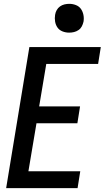

<svg xmlns="http://www.w3.org/2000/svg" viewBox="-20 -980 545 1000"><path d="M12 0 133 -735H505L491 -647H221L184 -426H397L383 -338H170L128 -88H398L384 0ZM340 -810Q322 -810 305.5 -816.5Q289 -823 279.5 -836.5Q270 -850 267 -867.5Q264 -885 267 -903Q269 -916 275.5 -927.5Q282 -939 292.5 -946.5Q303 -954 315.5 -957Q328 -960 341 -960Q359 -960 375.5 -953.5Q392 -947 401.5 -933.5Q411 -920 414.5 -902.5Q418 -885 415 -867Q412 -854 406 -842.5Q400 -831 389 -823.5Q378 -816 365.5 -813Q353 -810 340 -810Z"/></svg>

Font: Iosevka SS18 Semibold
Style: Italic
Weight: 600
Italic angle: -9°
Monospace: yes
Designer: Belleve Invis
Foundry: Belleve Invis
Version: Version 25.1.1; ttfautohint (v1.8.4)